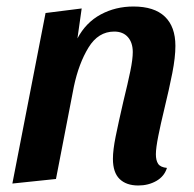

<svg xmlns="http://www.w3.org/2000/svg" viewBox="-20 -550 595 590"><path d="M390 -530Q454 -530 486.5 -499Q519 -468 519 -409Q519 -374 509.5 -325.5Q500 -277 484 -211Q474 -170 466.5 -132.5Q459 -95 459 -76Q459 -57 466 -46.5Q473 -36 493 -34Q485 -8 460.5 6Q436 20 405 20Q368 20 347.5 0Q327 -20 327 -62Q327 -89 335.5 -131Q344 -173 359 -238Q373 -295 380.5 -331.5Q388 -368 388 -390Q388 -419 373 -436Q358 -453 331 -453Q282 -453 252 -404Q222 -355 207 -284L152 0L18 14L120 -510L231 -524L218 -432Q244 -481 289.5 -505.5Q335 -530 390 -530Z"/></svg>

Font: Sansita Medium Italic
Style: Regular
Weight: 500
Italic angle: -11°
Designer: Pablo Cosgaya
Foundry: Omnibus-Type
Version: Version 1.006